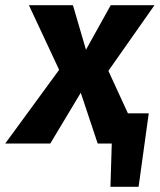

<svg xmlns="http://www.w3.org/2000/svg" viewBox="-68 -551 613 737"><path d="M348 -279 525 -531H357L262 -360L212 -531H43L159 -283L-48 0H125L242 -195L307 0H361L356 166H464L503 -116H423Z"/></svg>

Font: Fira Sans
Style: Bold Italic
Weight: 700
Italic angle: -8°
Designer: bBox Type GmbH & Carrois Corporate GbR & Edenspiekermann AG
Foundry: bBox Type GmbH & Carrois Corporate GbR & Edenspiekermann AG
Version: Version 4.301;PS 004.301;hotconv 1.0.88;makeotf.lib2.5.64775